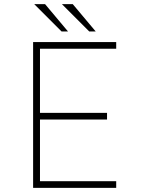

<svg xmlns="http://www.w3.org/2000/svg" viewBox="-20 -902 690 922"><path d="M139 0V-700H538V-668H172V-360H494V-328H172V-32H538V0ZM408.5 -751 277.5 -882H329.5L439.5 -751ZM275.5 -751 144.5 -882H196.5L306.5 -751Z"/></svg>

Font: Trispace Thin Thin
Style: Regular
Weight: 250
Version: Version 1.210